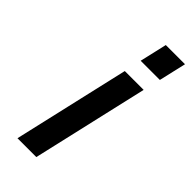

<svg xmlns="http://www.w3.org/2000/svg" viewBox="-225 -735 778 778"><g transform="rotate(45 164.0 -346.0)"><path d="M301 -575 328 -692H218L191 -575ZM168 0 283 -500H175L60 0Z"/></g></svg>

Font: RazerF5 SemiBold
Style: Italic
Weight: 600
Foundry: Razer Inc.
Version: Version 2